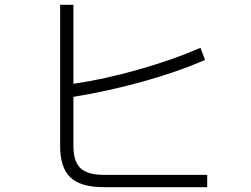

<svg xmlns="http://www.w3.org/2000/svg" viewBox="-20 -794 1040 795"><path d="M838 -70V-19H410Q314 -19 271.5 -59.5Q229 -100 229 -189V-774H284V-447Q413 -466 554 -506Q695 -546 810 -596L829 -546Q715 -496 570.5 -456Q426 -416 284 -393V-189Q284 -126 313 -98Q342 -70 409 -70Z"/></svg>

Font: IBM Plex Sans JP Light
Style: Regular
Weight: 300
Designer: Mike Abbink; Paul van der Laan; Pieter van Rosmalen; Wujin Sim; Yejin Wi; Jinhee Kim; Boomi Park; Yona Kim; Kichan Ma
Foundry: Sandoll Inc.
Version: Version 1.002